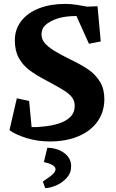

<svg xmlns="http://www.w3.org/2000/svg" viewBox="-20 -713 598 991"><path d="M345.7 -629.4Q294.9 -626.5 257.3 -610.1Q219.7 -593.8 204.1 -571.8Q199.7 -564.9 197 -555.2Q194.3 -545.4 194.3 -535.2Q194.3 -511.7 210.2 -491.9Q226.1 -472.2 258.5 -451.9Q291 -431.6 347.7 -403.8Q402.8 -377.4 438.5 -352.3Q474.1 -327.1 496.3 -290.5Q518.6 -253.9 518.6 -201.7Q518.6 -136.2 483.9 -86.7Q449.2 -37.1 385.3 -10Q321.3 17.1 236.3 17.1Q174.3 17.1 118.4 0Q62.5 -17.1 28.8 -41L66.9 -205.6L130.4 -191.9L143.1 -57.1Q173.3 -56.2 199.7 -59.6Q244.1 -63 283.7 -75.7Q323.2 -88.4 344.2 -110.8Q365.7 -132.3 365.7 -167Q365.7 -191.4 352.3 -209.5Q338.9 -227.5 314 -243.7Q289.1 -259.8 234.9 -289.1Q232.9 -290 222.2 -295.9Q166 -325.2 131.6 -351.1Q97.2 -377 76.9 -414.1Q56.6 -451.2 56.6 -504.4Q56.6 -562 89.8 -604.7Q123 -647.5 182.1 -670.2Q241.2 -692.9 316.4 -692.9Q345.7 -692.9 377.4 -688Q409.2 -683.1 429.7 -678.7L483.4 -680.7L500 -499L439 -487.3L374.5 -630.4Q354.5 -630.4 345.7 -629.4ZM317.4 81.5Q347.2 106.9 347.2 145Q347.2 180.2 324 205.6Q300.8 231 269 244.4Q237.3 257.8 213.4 257.8L201.2 224.1Q240.2 198.2 253.4 185.3Q266.6 172.4 266.6 160.2Q266.6 137.2 206.5 123.5L224.1 49.8Q250.5 49.8 274.9 57.9Q299.3 65.9 317.4 81.5Z"/></svg>

Font: Vesper Libre
Style: Bold
Weight: 700
Designer: Robert Keller & Kimya Gandhi
Foundry: Mota Italic
Version: Version 1.058